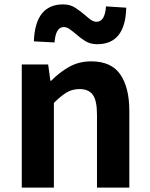

<svg xmlns="http://www.w3.org/2000/svg" viewBox="-20 -853 681 873"><path d="M79 0V-560H199L209 -486H213Q249 -523 293.5 -548.5Q338 -574 395 -574Q486 -574 527 -514.5Q568 -455 568 -349V0H421V-331Q421 -396 402 -422Q383 -448 342 -448Q308 -448 282 -432Q256 -416 225 -385V0ZM422 -652Q390 -652 366.5 -667Q343 -682 323 -700Q309 -712 296 -721Q283 -730 270 -730Q233 -730 228 -660L134 -665Q140 -833 267 -833Q299 -833 322.5 -817.5Q346 -802 366 -785Q380 -772 393 -763Q406 -754 419 -754Q457 -754 462 -824L554 -818Q550 -652 422 -652Z"/></svg>

Font: Source Han Sans CN Bold
Style: Bold
Weight: 700
Designer: Ryoko NISHIZUKA 西塚涼子 (kana & ideographs); Paul D. Hunt (Latin, Greek & Cyrillic); Wenlong ZHANG 张文龙 (bopomofo); Sandoll 
Foundry: Adobe Systems Incorporated
Version: Version 1.00;May 30, 2023;FontCreator 11.5.0.2422 32-bit